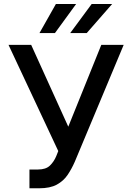

<svg xmlns="http://www.w3.org/2000/svg" viewBox="-20 -958 680 987"><path d="M131.4 9.9V-86.6H175.1Q215.9 -86.6 236.7 -106.9Q257.5 -127.1 269.2 -155.5L279.5 -181.5L23.8 -727.3H140.3L331 -306.8L500.7 -727.3H615.8L364.3 -126.1Q348.4 -89.8 327.6 -58.9Q306.8 -28.1 272.4 -9.1Q237.9 9.9 181.1 9.9ZM340.9 -788 451.3 -937.5H556.5L425.8 -788ZM182.9 -788 267.4 -937.5H371.4L262.4 -788Z"/></svg>

Font: Inter Zeller Medium
Style: Regular
Weight: 500
Designer: Rasmus Andersson; Joe Bland
Foundry: zeller
Version: Version 3.015;git-dec3a8cb1